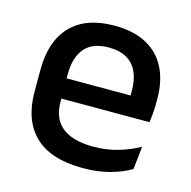

<svg xmlns="http://www.w3.org/2000/svg" viewBox="-82 -583 671 676"><g transform="rotate(15 253.0 -245.0)"><path d="M276.5 11.5Q159.5 11.5 101.2 -44.2Q43 -100 43 -205V-285Q43 -388.5 97.2 -445.2Q151.5 -502 255.5 -502Q326 -502 373 -476.2Q420 -450.5 443.5 -403.5Q467 -356.5 467 -292V-273.5Q467 -256.5 465.5 -239Q464 -221.5 461.5 -205.5H371.5Q372.5 -231.5 372.8 -254.5Q373 -277.5 373 -296.5Q373 -337 360 -365Q347 -393 321 -407.8Q295 -422.5 255.5 -422.5Q197 -422.5 168.5 -389.2Q140 -356 140 -294.5V-248.5L140.5 -237V-193.5Q140.5 -166 148.8 -143.5Q157 -121 175.2 -104.8Q193.5 -88.5 222.5 -79.8Q251.5 -71 293 -71Q340 -71 381.2 -83Q422.5 -95 459 -115L450 -31.5Q417 -12 373.2 -0.2Q329.5 11.5 276.5 11.5ZM95 -205.5V-279H441.5V-205.5Z"/></g></svg>

Font: Anek Telugu Medium
Style: Regular
Weight: 500
Designer: Omkar Bhoir (Telugu), Yesha Goshar (Latin)
Foundry: Ek Type
Version: Version 1.003